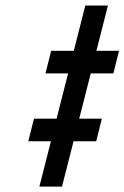

<svg xmlns="http://www.w3.org/2000/svg" viewBox="-20 -687 458 707"><path d="M250.8 -166.7 208.3 0H125L167.5 -166.7H84.2L105 -250H188.3L230.8 -416.7H147.5L168.3 -500H251.7L294.2 -666.7H377.5L335 -500H418.3L397.5 -416.7H314.2L271.7 -250H355L334.2 -166.7Z"/></svg>

Font: Yulong
Style: Italic
Weight: 400
Italic angle: -14.25°
Designer: GGBotNet
Foundry: f0n7.com
Version: 1.00